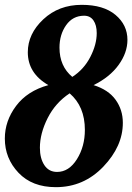

<svg xmlns="http://www.w3.org/2000/svg" viewBox="-28 -769 547 794"><path d="M208 -58Q257 -58 290 -110.5Q323 -163 323 -232Q323 -329 260 -383Q201 -344 169 -280.5Q137 -217 137 -158Q137 -114 155.5 -86Q174 -58 208 -58ZM203 5Q105 5 48.5 -54.5Q-8 -114 -8 -196Q-8 -269 38.5 -331Q85 -393 172 -417Q87 -466 87 -553Q87 -629 151 -689Q215 -749 310 -749Q400 -749 449.5 -707.5Q499 -666 499 -604Q499 -551 462.5 -500.5Q426 -450 359 -417Q420 -398 450 -356.5Q480 -315 480 -261Q480 -164 399 -79.5Q318 5 203 5ZM271 -451Q319 -482 345.5 -533.5Q372 -585 372 -632Q372 -665 358.5 -684.5Q345 -704 320 -704Q273 -704 245.5 -665Q218 -626 218 -572Q218 -495 271 -451Z"/></svg>

Font: Lobster 1.3
Style: Regular
Weight: 400
Designer: Pablo Impallari
Foundry: Pablo Impallari. www.impallari.com
Version: Version 1.003 2010